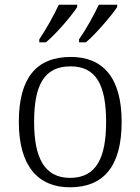

<svg xmlns="http://www.w3.org/2000/svg" viewBox="-20 -786 596 816"><path d="M316 -619V-606H345C388 -642 455 -721 478 -756V-766H400C379 -721 345 -660 316 -619ZM147 -619V-606H175C219 -642 286 -721 308 -756V-766H230C209 -721 175 -660 147 -619ZM277 10C421 10 497 -80 497 -268C497 -457 417 -544 281 -544C135 -544 60 -455 60 -268C60 -80 142 10 277 10ZM278 -30C169 -30 125 -115 125 -268C125 -425 168 -504 280 -504C387 -504 431 -427 431 -268C431 -118 391 -30 278 -30Z"/></svg>

Font: Noto Serif Telugu Light
Style: Regular
Weight: 300
Designer: Jelle Bosma - Monotype Design Team
Foundry: Monotype Imaging Inc.
Version: Version 2.005